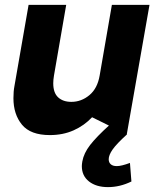

<svg xmlns="http://www.w3.org/2000/svg" viewBox="-20 -542 639 786"><path d="M35 -140Q35 -74 70 -31.5Q105 11 184 11Q238 11 281.5 -8.5Q325 -28 357 -62L499 8L592 -522H438L388 -233Q379 -180 346 -152.5Q313 -125 272 -125Q238 -125 218 -143.5Q198 -162 198 -201Q198 -215 201 -233L251 -522H97L39 -189Q35 -168 35 -140ZM458 138Q442 138 433.5 130.5Q425 123 425 110Q425 93 441 70Q457 47 500 8L428 -30Q375 18 349 51.5Q323 85 317 119Q315 131 315 138Q315 178 344.5 201Q374 224 422 224Q471 224 518 201L512 125Q477 138 458 138Z"/></svg>

Font: Geom Bold
Style: Bold Italic
Weight: 700
Italic angle: -10°
Version: Version 1.102